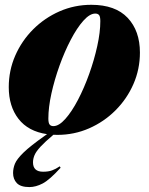

<svg xmlns="http://www.w3.org/2000/svg" viewBox="-20 -547 620 800"><path d="M360.5 -527Q460.5 -527 511.8 -472.8Q563 -418.5 563 -328Q563 -258.5 536 -196.8Q509 -135 461.2 -87.2Q413.5 -39.5 351.2 -12.2Q289 15 219 15Q210.5 15 202.5 14.5Q167 44.5 148.8 64.2Q130.5 84 124 99.2Q117.5 114.5 117.5 129.5Q117.5 168.5 159.5 168.5Q181.5 168.5 196.8 163Q212 157.5 229 146L232.5 152Q186.5 202.5 157.8 217.5Q129 232.5 102.5 232.5Q66 232.5 50.2 216Q34.5 199.5 34.5 174Q34.5 154.5 42.2 135.2Q50 116 78.2 88.5Q106.5 61 167.5 18L176 12Q97.5 0.5 57 -51.8Q16.5 -104 16.5 -184Q16.5 -253.5 43.5 -315.2Q70.5 -377 118.2 -424.8Q166 -472.5 228.2 -499.8Q290.5 -527 360.5 -527ZM202.5 -21.5Q225.5 -21.5 252.2 -51.5Q279 -81.5 304.8 -130.8Q330.5 -180 351.5 -238.5Q372.5 -297 385.2 -354.8Q398 -412.5 398 -459Q398 -478 392.8 -484.2Q387.5 -490.5 377 -490.5Q354 -490.5 327.2 -460.5Q300.5 -430.5 274.8 -381.2Q249 -332 228 -273.5Q207 -215 194.2 -157.2Q181.5 -99.5 181.5 -53Q181.5 -34.5 186.8 -28Q192 -21.5 202.5 -21.5Z"/></svg>

Font: Newsreader Display ExtraBold
Style: Italic
Weight: 800
Italic angle: -17°
Designer: Hugues Gentile
Foundry: Production Type
Version: Version 1.001